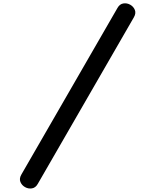

<svg xmlns="http://www.w3.org/2000/svg" viewBox="-20 -926 901 1139"><path d="M204 165Q191 188 169.5 191.5Q148 195 128.5 184Q109 173 101 153Q93 133 107 109L677 -879Q690 -902 711.5 -905.5Q733 -909 752.5 -898Q772 -887 780 -867Q788 -847 774 -823Z"/></svg>

Font: Noto Sans Duployan
Style: Bold
Weight: 700
Designer: David Corbett
Foundry: David Corbett
Version: Version 3.001